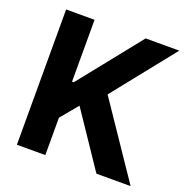

<svg xmlns="http://www.w3.org/2000/svg" viewBox="-129 -850 949 971"><g transform="rotate(20 345.0 -364.0)"><path d="M64 0H217V-201L294 -294L492 0H676L408 -396L673 -728H492L226 -395H217V-728H64Z"/></g></svg>

Font: Wafeq
Style: Bold
Weight: 700
Designer: Rasmus Andersson & Azza Alameddine
Foundry: Google & TypeTogether
Version: Version 3.000;FEAKit 1.0